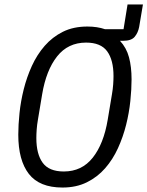

<svg xmlns="http://www.w3.org/2000/svg" viewBox="-20 -829 661 861"><path d="M604 -708Q599 -682 584 -664Q569 -646 532 -646H518Q547 -615 558.5 -572Q570 -529 570 -473Q570 -429 564.5 -376Q559 -323 545.5 -269Q532 -215 509 -164.5Q486 -114 451.5 -74.5Q417 -35 369.5 -11.5Q322 12 260 12Q157 12 109.5 -49Q62 -110 62 -225Q62 -269 67.5 -322Q73 -375 86.5 -429Q100 -483 123 -533.5Q146 -584 180.5 -623.5Q215 -663 262 -686.5Q309 -710 372 -710Q416 -710 451 -698H534L552 -809H621ZM266 -60Q347 -60 396 -122Q445 -184 463 -292L482 -406Q486 -429 487.5 -450Q489 -471 489 -488Q489 -560 460.5 -599Q432 -638 366 -638Q285 -638 236 -576Q187 -514 169 -406L150 -292Q146 -269 144.5 -248Q143 -227 143 -210Q143 -138 171.5 -99Q200 -60 266 -60Z"/></svg>

Font: IBM Plex Mono
Style: Italic
Weight: 400
Italic angle: -9°
Monospace: yes
Designer: Mike Abbink, Paul van der Laan, Pieter van Rosmalen
Foundry: Bold Monday
Version: Version 2.3